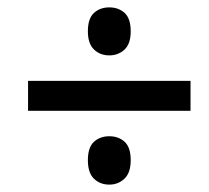

<svg xmlns="http://www.w3.org/2000/svg" viewBox="-20 -612 565 520"><path d="M276 -462Q251 -462 234.5 -478Q218 -494 218 -527Q218 -562 234.5 -577Q251 -592 276 -592Q301 -592 317.5 -577Q334 -562 334 -527Q334 -493 317 -477.5Q300 -462 276 -462ZM56 -312V-393H496V-312ZM276 -112Q251 -112 234.5 -128Q218 -144 218 -178Q218 -213 234.5 -228Q251 -243 276 -243Q301 -243 317.5 -228Q334 -213 334 -178Q334 -144 317 -128Q300 -112 276 -112Z"/></svg>

Font: Noto Sans SemiCondensed Medium
Style: Italic
Weight: 500
Width: 4
Italic angle: -12°
Designer: Monotype Design Team
Foundry: Monotype Imaging Inc.
Version: Version 2.013; ttfautohint (v1.8.4.7-5d5b)